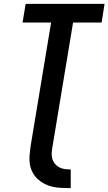

<svg xmlns="http://www.w3.org/2000/svg" viewBox="-20 -755 558 988"><path d="M344 213Q321 213 298 212Q275 211 253 206.5Q231 202 211 192Q191 182 175 167.5Q159 153 148.5 133.5Q138 114 134 92Q130 70 132 46.5Q134 23 137 0L243 -639H96L112 -735H518L503 -639H356L250 0Q247 16 246 32Q245 48 249 62Q253 76 262.5 87.5Q272 99 285 106Q298 113 313.5 115Q329 117 344 117Z"/></svg>

Font: Iosevka Curly Oblique
Style: Bold
Weight: 700
Italic angle: -9°
Monospace: yes
Designer: Belleve Invis
Foundry: Belleve Invis
Version: Version 11.1.0; ttfautohint (v1.8.3)